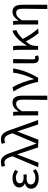

<svg xmlns="http://www.w3.org/2000/svg" viewBox="1542 -2390 1048 4171"><g transform="rotate(-90 2065.5 -305.0)"><path d="M281 13C356 13 413 -4 478 -54L439 -115C388 -74 343 -60 290 -60C198 -60 143 -97 143 -157C143 -218 188 -250 277 -250C304 -250 330 -249 361 -247V-318C335 -316 315 -316 294 -316C206 -316 169 -350 169 -399C169 -455 221 -484 288 -484C338 -484 382 -467 424 -436L461 -497C410 -534 351 -557 285 -557C174 -557 78 -509 78 -411C78 -360 108 -310 164 -290V-285C103 -269 51 -228 51 -150C51 -49 147 13 281 13Z M616 9 794 -451H798L948 0H1045L839 -574C790 -730 737 -809 629 -809C581 -809 552 -801 526 -790L550 -714C569 -724 589 -732 619 -732C681 -732 718 -679 749 -579L755 -556L519 0Z M1115 9 1293 -451H1297L1447 0H1544L1338 -574C1289 -730 1236 -809 1128 -809C1080 -809 1051 -801 1025 -790L1049 -714C1068 -724 1088 -732 1118 -732C1180 -732 1217 -679 1248 -579L1254 -556L1018 0Z M1980 199H2072V-344C2072 -483 2028 -557 1924 -557C1844 -557 1786 -515 1730 -429H1727L1719 -543H1636C1643 -486 1644 -438 1644 -394V0H1735V-355C1796 -447 1837 -477 1897 -477C1961 -477 1986 -434 1986 -332C1986 -175 1984 22 1980 199Z M2372 0H2462C2572 -191 2634 -354 2663 -543H2571C2558 -397 2501 -233 2435 -93H2430C2400 -240 2329 -440 2254 -557L2163 -533C2256 -395 2332 -199 2372 0Z M2879 13C2910 13 2929 8 2945 0L2932 -69C2920 -65 2909 -63 2899 -63C2876 -63 2861 -75 2861 -106C2861 -237 2866 -396 2868 -543H2776V-113C2776 -32 2804 13 2879 13Z M3068 0H3153V-28C3154 -99 3165 -156 3198 -200C3215 -224 3232 -246 3249 -267C3301 -167 3372 -58 3430 9L3531 0C3448 -89 3359 -225 3305 -332C3372 -405 3434 -451 3494 -470L3486 -557C3369 -528 3248 -395 3162 -246H3158V-416C3158 -464 3155 -514 3148 -543H3058C3067 -495 3068 -438 3068 -394Z M3955 199H4047V-344C4047 -483 4003 -557 3899 -557C3819 -557 3761 -515 3705 -429H3702L3694 -543H3611C3618 -486 3619 -438 3619 -394V0H3710V-355C3771 -447 3812 -477 3872 -477C3936 -477 3961 -434 3961 -332C3961 -175 3959 22 3955 199Z"/></g></svg>

Font: Source Han Sans TC
Style: Regular
Weight: 400
Designer: Ryoko NISHIZUKA 西塚涼子 (kana, bopomofo & ideographs); Paul D. Hunt (Latin, Greek & Cyrillic); Sandoll Communications 산돌커뮤니
Foundry: Adobe
Version: Version 2.002;hotconv 1.0.116;makeotfexe 2.5.65601